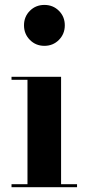

<svg xmlns="http://www.w3.org/2000/svg" viewBox="-20 -780 362 800"><path d="M165 -589Q129 -589 104.5 -613.8Q80 -638.5 80 -674.5Q80 -710.5 104.5 -735Q129 -759.5 165 -759.5Q201 -759.5 225.5 -735Q250 -710.5 250 -674.5Q250 -638.5 225.5 -613.8Q201 -589 165 -589ZM234.5 -460V-12.5H301V0H28V-12.5H94.5V-447.5H28V-460Z"/></svg>

Font: Bodoni Moda 18pt
Style: Bold
Weight: 700
Designer: Owen Earl
Foundry: indestructible type
Version: Version 2.004